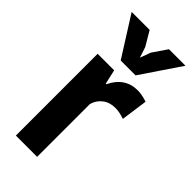

<svg xmlns="http://www.w3.org/2000/svg" viewBox="-234 -781 830 830"><g transform="rotate(45 181.0 -366.0)"><path d="M333 -378Q302 -389 277 -389Q242 -389 218.5 -370.5Q195 -352 187 -323V0H57V-500H158L173 -434H177Q194 -471 223 -491Q252 -511 291 -511Q317 -511 350 -500ZM239 -550H148L33 -732H143L182 -666L198 -617L216 -666L261 -732H362Z"/></g></svg>

Font: PTSans
Style: Bold
Weight: 700
Designer: A.Korolkova, O.Umpeleva, V.Yefimov
Foundry: ParaType Ltd
Version: Version 2.003W OFL